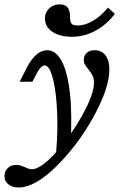

<svg xmlns="http://www.w3.org/2000/svg" viewBox="-75 -652 563 865"><path d="M-54.8 141.1Q-54.8 118.5 -39.9 104.8Q-25 91.1 -1.6 91.1Q8.9 91.1 17.7 94Q26.6 96.8 38.7 101.6Q46 105.6 54 108.1Q62.1 110.5 68.5 110.5Q108.1 110.5 175.4 36.3Q242.7 -37.9 295.6 -132.7Q348.4 -227.4 348.4 -279.8Q348.4 -299.2 341.9 -311.7Q335.5 -324.2 322.6 -340.3Q312.1 -353.2 307.3 -361.7Q302.4 -370.2 302.4 -382.3Q302.4 -400.8 315.3 -413.3Q328.2 -425.8 351.6 -425.8Q382.3 -425.8 400 -402.8Q417.7 -379.8 417.7 -339.5Q417.7 -255.6 347.2 -127.4Q276.6 0.8 179.4 96.8Q82.3 192.7 8.9 192.7Q-18.5 192.7 -36.7 179Q-54.8 165.3 -54.8 141.1ZM125.8 -357.3Q116.9 -357.3 107.3 -346.4Q97.6 -335.5 85.5 -312.1L71 -283.9H13.7L43.5 -342.7Q64.5 -384.7 88.3 -405.2Q112.1 -425.8 137.9 -425.8Q175.8 -425.8 202.4 -377.8Q229 -329.8 239.9 -233.1Q250.8 -136.3 242.7 3.2Q230.6 21 215.3 39.1Q200 57.3 172.6 84.7Q185.5 -21 183.1 -123.8Q180.6 -226.6 164.9 -291.9Q149.2 -357.3 125.8 -357.3ZM127.4 -568.5Q127.4 -596 146.4 -614.1Q165.3 -632.3 194.4 -632.3Q217.7 -632.3 229 -619Q240.3 -605.6 240.3 -579Q240.3 -562.1 243.1 -553.2Q246 -544.4 253.6 -540.7Q261.3 -537.1 275 -537.1Q308.1 -537.1 344.4 -558.5Q380.6 -579.8 411.3 -617.7L442.7 -589.5Q404 -539.5 354 -512.9Q304 -486.3 249.2 -486.3Q194.4 -486.3 160.9 -508.9Q127.4 -531.5 127.4 -568.5Z"/></svg>

Font: Playfair Micro SmCond SmLight
Style: Italic
Weight: 360
Width: 4
Italic angle: -15.6°
Designer: Claus Eggers Sørensen
Foundry: Claus Eggers Sørensen
Version: Version 2.203;Glyphs 3.3 (3326)